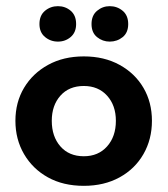

<svg xmlns="http://www.w3.org/2000/svg" viewBox="-20 -593 544 623"><path d="M252 10Q185 10 135.5 -17.5Q86 -45 58 -93Q30 -141 30 -201Q30 -261 58 -308Q86 -355 136 -382.5Q186 -410 252 -410Q318 -410 368 -382.5Q418 -355 445.5 -308Q473 -261 473 -201Q473 -141 445.5 -93Q418 -45 368 -17.5Q318 10 252 10ZM252 -86Q299 -86 327.5 -118Q356 -150 356 -201Q356 -251 327.5 -282.5Q299 -314 252 -314Q204 -314 176 -282.5Q148 -251 148 -201Q148 -150 176 -118Q204 -86 252 -86ZM168 -458Q144 -458 126 -473Q108 -488 108 -515Q108 -543 126 -558Q144 -573 168 -573Q192 -573 209.5 -558Q227 -543 227 -515Q227 -488 209.5 -473Q192 -458 168 -458ZM336 -458Q313 -458 295 -472.5Q277 -487 277 -515Q277 -543 295 -558Q313 -573 336 -573Q360 -573 378 -558Q396 -543 396 -515Q396 -487 378 -472.5Q360 -458 336 -458Z"/></svg>

Font: Rokkitt
Style: Bold
Weight: 700
Designer: Vernon Adams
Foundry: Vernon Adams
Version: Version 3.103